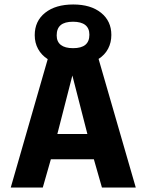

<svg xmlns="http://www.w3.org/2000/svg" viewBox="-20 -837 654 857"><path d="M207 -126 171 0H28L193 -573Q165 -591 150 -618.5Q135 -646 135 -680Q135 -743 181.5 -780Q228 -817 307 -817Q385 -817 431 -780Q477 -743 477 -681Q477 -647 462.5 -619.5Q448 -592 420 -574L586 0H435L399 -126ZM233 -679Q233 -651 251.5 -636.5Q270 -622 306 -622Q343 -622 361 -637Q379 -652 379 -682Q379 -711 360.5 -725.5Q342 -740 306 -740Q269 -740 251 -725Q233 -710 233 -679ZM303 -500 236 -239H370Z"/></svg>

Font: Intel One Mono
Style: Bold
Weight: 700
Monospace: yes
Designer: Fred Shallcrass
Foundry: Frere-Jones Type LLC
Version: Version 1.400;hotconv 1.1.0;makeotfexe 2.6.0;FJTRelease1.4